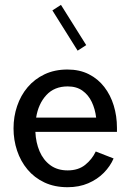

<svg xmlns="http://www.w3.org/2000/svg" viewBox="-20 -759 536 789"><path d="M125.4 -217H460.6V-233.8Q460.6 -282 447.4 -325.2Q434.3 -368.3 408.5 -401.7Q382.6 -435.1 344.7 -454.2Q306.8 -473.3 257.3 -473.3Q204.5 -473.3 163.2 -453.7Q122 -434.2 93.5 -400.5Q65.1 -366.9 50.4 -323.3Q35.6 -279.8 35.6 -231.6Q35.6 -183.5 50.2 -140Q64.7 -96.4 93 -62.5Q121.3 -28.6 162.6 -9.2Q203.9 10.3 257.7 10.3Q305 10.3 342.6 -5.9Q380.1 -22 406.6 -48.9Q433 -75.8 446.8 -107.8L373.5 -136.5Q358.3 -104.2 330 -81.5Q301.7 -58.8 258.1 -58.8Q215.9 -58.8 187 -80Q158 -101.3 142.6 -137.3Q127.3 -173.3 125.4 -217ZM128.5 -275.8Q137.4 -332.2 170.3 -368Q203.2 -403.9 258.1 -403.9Q294.5 -403.9 318.9 -386.4Q343.4 -369 357.1 -340Q370.9 -311 375.1 -275.8ZM334.3 -573.6 230.5 -739 195.3 -716.2 299 -550.8Z"/></svg>

Font: Estedad-VF-FD Black
Style: Regular
Weight: 900
Designer: Amin Abedi
Version: Version 4.000